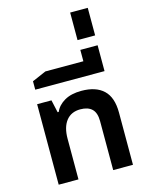

<svg xmlns="http://www.w3.org/2000/svg" viewBox="-145 -1102 921 1191"><g transform="rotate(-15 315.5 -506.5)"><path d="M80 0V-517H172L190 -436H197Q214 -476 257 -501Q300 -526 366 -526Q459 -526 508 -479.5Q557 -433 557 -336V0H430V-314Q430 -368 404.5 -392.5Q379 -417 330 -417Q271 -417 239 -376Q207 -335 207 -261V0Z M92 -607V-661L182 -700H426V-773H537V-607Z M425 -836V-1013H538V-836Z"/></g></svg>

Font: Noto Sans Thai UI SemBd
Style: Regular
Weight: 600
Designer: Monotype Design Team
Foundry: Monotype Imaging Inc.
Version: Version 2.000;GOOG;noto-source:20170915:90ef993387c0